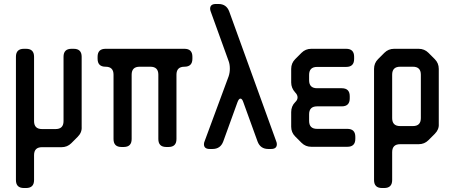

<svg xmlns="http://www.w3.org/2000/svg" viewBox="-20 -730 2273 964"><path d="M100 214H111Q151 214 151 174V49Q151 9 191 9H289Q318 9 338 -11L370 -43Q392 -65 390 -93V-445Q390 -485 350 -485H339Q299 -485 299 -445V-122Q299 -82 259 -82H191Q151 -82 151 -122V-445Q151 -485 111 -485H100Q60 -485 60 -445V174Q60 214 100 214Z M550 -32Q550 8 590 8H601Q641 8 641 -32V-355Q641 -395 681 -395H735Q775 -395 775 -355V-32Q775 8 815 8H826Q866 8 866 -32V-355Q866 -395 906 -395Q946 -395 946 -435V-445Q946 -485 906 -485H510Q470 -485 470 -445V-435Q470 -395 510 -395Q550 -395 550 -355Z M1004 -6Q1004 18 1033 18H1047Q1087 18 1101 -20L1172 -216Q1179 -235 1187 -235Q1196 -235 1202 -216L1273 -20Q1287 18 1327 18H1341Q1370 18 1370 -6Q1370 -13 1367 -20L1131 -672Q1117 -710 1077 -710H1064Q1035 -710 1035 -686Q1035 -680 1038 -672L1128 -423Q1134 -407 1134 -385Q1134 -365 1128 -347L1007 -20Q1004 -13 1004 -6Z M1494 -13Q1514 7 1543 7H1724Q1764 7 1764 -33V-43Q1764 -83 1724 -83H1572Q1532 -83 1532 -123V-156Q1532 -196 1572 -196H1696Q1736 -196 1736 -236V-247Q1736 -287 1696 -287H1572Q1532 -287 1532 -327V-354Q1532 -394 1572 -394H1718Q1758 -394 1758 -434V-445Q1758 -485 1718 -485H1543Q1514 -485 1494 -465L1462 -433Q1442 -413 1442 -384V-316Q1442 -288 1462 -266Q1474 -254 1474 -241Q1474 -229 1464 -219L1462 -217Q1442 -197 1442 -167V-94Q1442 -65 1462 -45Z M1949 -137V-355Q1949 -395 1989 -395H2053Q2093 -395 2093 -355V-137Q2093 -97 2053 -97H1989Q1949 -97 1949 -137ZM1898 214H1909Q1949 214 1949 174V34Q1949 -6 1989 -6H2082Q2111 -6 2131 -26L2163 -58Q2185 -80 2183 -108V-384Q2183 -413 2163 -433L2131 -465Q2111 -485 2082 -485H1959Q1930 -485 1910 -465L1878 -433Q1858 -413 1858 -384V174Q1858 214 1898 214Z"/></svg>

Font: WDXL Lubrifont TC
Style: Regular
Weight: 400
Designer: [WDXL Lubrifont] Copyright 2020-2022 (c) NightFurySL2001, Skr-ZERO; [ZCOOL QingKe HuangYou] Copyright 2018-2022 (c) The 
Version: Version 2.001;hotconv 1.1.1;makeotfexe 2.6.0